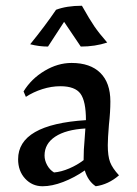

<svg xmlns="http://www.w3.org/2000/svg" viewBox="-20 -637 477 668"><path d="M43 -83Q43 -204 279 -219Q279 -285 260 -311Q241 -337 190 -337Q159 -337 127.5 -327Q96 -317 70 -300L62 -319Q89 -363 135 -390.5Q181 -418 229 -418Q294 -418 329 -383.5Q364 -349 364 -284Q364 -248 359 -203Q355 -155 355 -132Q355 -94 363 -73Q371 -52 394 -27Q357 5 313 11Q286 -7 275 -44Q239 -19 200 -4Q161 11 128 11Q92 11 67.5 -15.5Q43 -42 43 -83ZM271 -80V-85Q271 -117 274 -147L277 -190Q209 -186 172 -161.5Q135 -137 135 -96Q135 -79 144 -62.5Q153 -46 168 -37Q193 -39 221 -51Q249 -63 271 -80ZM85 -483Q137 -547 175 -603Q212 -617 265 -617Q292 -569 308.5 -545Q325 -521 353 -489Q311 -475 261 -475L203 -561L147 -475Q116 -475 85 -483Z"/></svg>

Font: Mirza
Style: Regular
Weight: 400
Designer: Arabic design by Kourosh Beigpour, Latin design by Eduardo Tunni, engineering by Lasse Fister
Version: Version 1.0010g